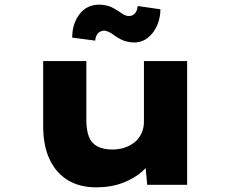

<svg xmlns="http://www.w3.org/2000/svg" viewBox="-20 -796 1001 827"><path d="M394 11Q324 11 273 -19.5Q222 -50 194 -109Q166 -168 166 -252V-533H352V-279Q352 -235 363 -207Q374 -179 399.5 -165.5Q425 -152 464 -152Q492 -152 516.5 -160Q541 -168 560 -183.5Q579 -199 589.5 -221.5Q600 -244 600 -272V-533H786V0H614L604 -108L639 -120Q627 -89 593.5 -58.5Q560 -28 509 -8.5Q458 11 394 11ZM557 -613Q541 -613 522 -618Q503 -623 476 -641Q459 -654 447.5 -659Q436 -664 429 -664Q414 -664 403 -653.5Q392 -643 390 -621L291 -634Q291 -694 322.5 -735Q354 -776 408 -776Q424 -776 442.5 -771.5Q461 -767 487 -750Q498 -742 510.5 -734.5Q523 -727 536 -727Q550 -727 560.5 -737.5Q571 -748 573 -770L671 -756Q671 -719 656.5 -686Q642 -653 616.5 -633Q591 -613 557 -613Z"/></svg>

Font: Lexend Tera ExtraBold
Style: Regular
Weight: 800
Designer: Bonnie Shaver-Troup, Thomas Jockin
Foundry: Lexend
Version: Version 1.007